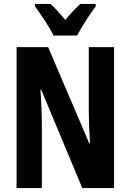

<svg xmlns="http://www.w3.org/2000/svg" viewBox="-20 -953 662 973"><path d="M251 -773H371C392 -815 436 -882 465 -921V-933H387C362 -910 341 -888 311 -852C283 -885 258 -914 236 -933H157V-921C186 -882 233 -812 251 -773ZM558 0V-714H430V-389C430 -348 432 -294 436 -227H432L224 -714H64V0H192V-331C192 -372 190 -428 185 -498H189L397 0Z"/></svg>

Font: Noto Sans Myanmar UI ExtraCondensed
Style: Bold
Weight: 700
Width: 2
Designer: Monotype Design Team
Foundry: Monotype Imaging Inc.
Version: Version 2.103